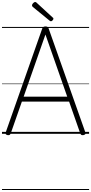

<svg xmlns="http://www.w3.org/2000/svg" viewBox="-20 -1346 916 1931"><path d="M57 13Q42 10 37.5 3Q33 -4 38 -16L404 -1057Q408 -1070 415.5 -1075Q423 -1080 438 -1080Q452 -1080 459 -1075Q466 -1070 470 -1057L838 -16Q843 -4 838 3Q833 10 818 13Q804 15 797.5 10.5Q791 6 785 -10L675 -324H200L90 -10Q85 5 78 10Q71 15 57 13ZM218 -374H656L437 -999ZM492 -1132Q488 -1132 485.5 -1134Q483 -1136 478 -1139L309 -1277Q305 -1282 303.5 -1285Q302 -1288 302 -1292Q302 -1299 307.5 -1307Q313 -1315 320.5 -1320.5Q328 -1326 334 -1326Q339 -1326 342.5 -1323.5Q346 -1321 350 -1317L511 -1169Q516 -1166 516.5 -1162.5Q517 -1159 517 -1157Q517 -1150 508.5 -1141Q500 -1132 492 -1132ZM0 555H876V565H0ZM0 -20H876V0H0ZM0 -505H876V-500H0ZM0 -1075H876V-1065H0Z"/></svg>

Font: Playwrite AR Guides
Style: Regular
Weight: 400
Designer: Veronika Burian, José Scaglione
Foundry: TypeTogether
Version: Version 1.003